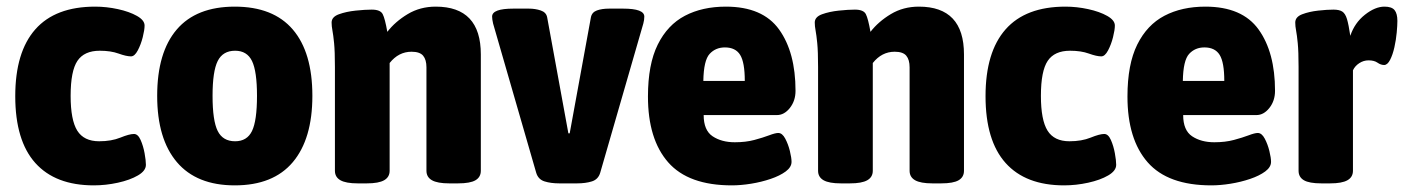

<svg xmlns="http://www.w3.org/2000/svg" viewBox="-20 -551 4234 579"><path d="M263 8Q147 8 86.5 -59.5Q26 -127 26 -261Q26 -394 86.5 -462.5Q147 -531 267 -531Q301 -531 335.5 -523.5Q370 -516 393 -503Q416 -490 416 -474Q416 -461 410.5 -439Q405 -417 395.5 -399Q386 -381 375 -381Q361 -381 337.5 -389.5Q314 -398 281 -398Q234 -398 213.5 -367.5Q193 -337 193 -262Q193 -189 213 -157Q233 -125 279 -125Q316 -125 343 -136Q370 -147 384 -147Q396 -147 404 -129Q412 -111 416 -89Q420 -67 420 -54Q420 -36 396 -22Q372 -8 335.5 0Q299 8 263 8Z M688 8Q573 8 513.5 -62Q454 -132 454 -262Q454 -393 513 -462Q572 -531 688 -531Q804 -531 863 -462Q922 -393 922 -262Q922 -132 863 -62Q804 8 688 8ZM689 -125Q725 -125 740 -156Q755 -187 755 -262Q755 -336 740 -367Q725 -398 689 -398Q652 -398 636.5 -367Q621 -336 621 -262Q621 -187 636.5 -156Q652 -125 689 -125Z M1059 2Q1023 2 1006.5 -7.5Q990 -17 990 -36V-349Q990 -396 987.5 -421Q985 -446 982.5 -459Q980 -472 980 -483Q980 -500 1002 -508Q1024 -516 1052.5 -519Q1081 -522 1101 -522Q1127 -522 1134 -508.5Q1141 -495 1148 -455Q1172 -486 1209.5 -508.5Q1247 -531 1294 -531Q1430 -531 1430 -387V-36Q1430 -17 1414 -7.5Q1398 2 1361 2H1335Q1299 2 1282.5 -7.5Q1266 -17 1266 -36V-348Q1266 -371 1256 -383Q1246 -395 1221 -395Q1182 -395 1155 -361V-36Q1155 -17 1138.5 -7.5Q1122 2 1086 2Z M1667 2Q1641 2 1622 -4Q1603 -10 1597 -30L1467 -480Q1464 -493 1464 -501Q1464 -525 1528 -525H1575Q1594 -525 1610.5 -519.5Q1627 -514 1630 -499L1694 -149H1698L1762 -499Q1765 -514 1780 -519.5Q1795 -525 1817 -525H1859Q1923 -525 1923 -501Q1923 -491 1920 -480L1790 -30Q1784 -10 1765 -4Q1746 2 1720 2Z M2187 8Q2056 8 1995 -61.5Q1934 -131 1934 -260Q1934 -357 1963.5 -416.5Q1993 -476 2045.5 -503.5Q2098 -531 2169 -531Q2280 -531 2329.5 -462Q2379 -393 2379 -277Q2379 -247 2362 -225.5Q2345 -204 2323 -204H2102Q2102 -158 2129 -140Q2156 -122 2196 -122Q2229 -122 2255 -129Q2281 -136 2299.5 -143Q2318 -150 2327 -150Q2339 -150 2348 -133Q2357 -116 2362 -95.5Q2367 -75 2367 -63Q2367 -47 2349.5 -34Q2332 -21 2304 -11.5Q2276 -2 2245 3Q2214 8 2187 8ZM2101 -307H2226Q2226 -363 2212 -385.5Q2198 -408 2166 -408Q2138 -408 2120 -388.5Q2102 -369 2101 -307Z M2516 2Q2480 2 2463.5 -7.5Q2447 -17 2447 -36V-349Q2447 -396 2444.5 -421Q2442 -446 2439.5 -459Q2437 -472 2437 -483Q2437 -500 2459 -508Q2481 -516 2509.5 -519Q2538 -522 2558 -522Q2584 -522 2591 -508.5Q2598 -495 2605 -455Q2629 -486 2666.5 -508.5Q2704 -531 2751 -531Q2887 -531 2887 -387V-36Q2887 -17 2871 -7.5Q2855 2 2818 2H2792Q2756 2 2739.5 -7.5Q2723 -17 2723 -36V-348Q2723 -371 2713 -383Q2703 -395 2678 -395Q2639 -395 2612 -361V-36Q2612 -17 2595.5 -7.5Q2579 2 2543 2Z M3189 8Q3073 8 3012.5 -59.5Q2952 -127 2952 -261Q2952 -394 3012.5 -462.5Q3073 -531 3193 -531Q3227 -531 3261.5 -523.5Q3296 -516 3319 -503Q3342 -490 3342 -474Q3342 -461 3336.5 -439Q3331 -417 3321.5 -399Q3312 -381 3301 -381Q3287 -381 3263.5 -389.5Q3240 -398 3207 -398Q3160 -398 3139.5 -367.5Q3119 -337 3119 -262Q3119 -189 3139 -157Q3159 -125 3205 -125Q3242 -125 3269 -136Q3296 -147 3310 -147Q3322 -147 3330 -129Q3338 -111 3342 -89Q3346 -67 3346 -54Q3346 -36 3322 -22Q3298 -8 3261.5 0Q3225 8 3189 8Z M3633 8Q3502 8 3441 -61.5Q3380 -131 3380 -260Q3380 -357 3409.5 -416.5Q3439 -476 3491.5 -503.5Q3544 -531 3615 -531Q3726 -531 3775.5 -462Q3825 -393 3825 -277Q3825 -247 3808 -225.5Q3791 -204 3769 -204H3548Q3548 -158 3575 -140Q3602 -122 3642 -122Q3675 -122 3701 -129Q3727 -136 3745.5 -143Q3764 -150 3773 -150Q3785 -150 3794 -133Q3803 -116 3808 -95.5Q3813 -75 3813 -63Q3813 -47 3795.5 -34Q3778 -21 3750 -11.5Q3722 -2 3691 3Q3660 8 3633 8ZM3547 -307H3672Q3672 -363 3658 -385.5Q3644 -408 3612 -408Q3584 -408 3566 -388.5Q3548 -369 3547 -307Z M3965 2Q3928 2 3912 -7.5Q3896 -17 3896 -36V-349Q3896 -396 3893.5 -421Q3891 -446 3888.5 -459Q3886 -472 3886 -483Q3886 -500 3907 -508Q3928 -516 3955 -519Q3982 -522 4001 -522Q4019 -522 4028 -516Q4037 -510 4042 -493.5Q4047 -477 4052 -443Q4065 -482 4096 -506.5Q4127 -531 4155 -531Q4177 -531 4185.5 -520.5Q4194 -510 4194 -488Q4194 -475 4192 -453Q4190 -431 4185 -408.5Q4180 -386 4172 -370.5Q4164 -355 4154 -355Q4144 -355 4134 -362Q4124 -369 4107 -369Q4092 -369 4079 -360.5Q4066 -352 4060 -339V-36Q4060 -17 4043.5 -7.5Q4027 2 3991 2Z"/></svg>

Font: Asap Semi Condensed ExtraBold
Style: Regular
Weight: 800
Width: 4
Designer: Pablo Cosgaya
Foundry: Omnibus-Type
Version: Version 3.001; ttfautohint (v1.8.4.7-5d5b)